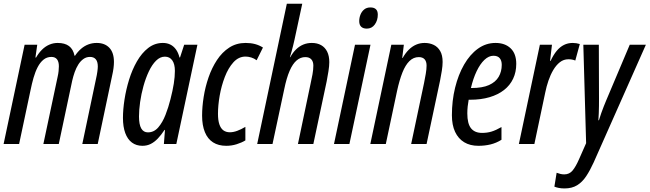

<svg xmlns="http://www.w3.org/2000/svg" viewBox="-21 -780 3519 1040"><path d="M-1.5 0 112.3 -537.6H180.7L170.9 -468.3H174.3Q189 -493.7 206.8 -511.2Q224.6 -528.8 246.1 -538.1Q267.6 -547.4 291.5 -547.4Q330.1 -547.4 352.8 -530.5Q375.5 -513.7 382.8 -478H385.3Q399.9 -500 418 -515.6Q436 -531.2 457.3 -539.3Q478.5 -547.4 502.9 -547.4Q546.4 -547.4 571.3 -521.2Q596.2 -495.1 596.2 -444.3Q596.2 -429.2 593.8 -410.4Q591.3 -391.6 586.9 -372.6L508.3 0H424.8L499.5 -355Q503.9 -374 506.3 -391.6Q508.8 -409.2 508.8 -419.9Q508.8 -445.8 498 -458.7Q487.3 -471.7 466.3 -471.7Q446.3 -471.7 430.7 -460.4Q415 -449.2 403.3 -430.7Q391.6 -412.1 383.5 -389.2Q375.5 -366.2 370.1 -342.8L297.4 0H213.9L291 -363.3Q294.9 -379.9 296.4 -395Q297.9 -410.2 297.9 -420.9Q297.9 -445.8 287.8 -458.7Q277.8 -471.7 257.3 -471.7Q232.9 -471.7 214.6 -456.8Q196.3 -441.9 183.1 -416.5Q169.9 -391.1 160.6 -358.6Q151.4 -326.2 144.5 -292L82.5 0Z M750.5 9.8Q717.3 9.8 693.6 -7.8Q669.9 -25.4 657.5 -59.3Q645 -93.3 645 -141.6Q645 -186 653.3 -240.2Q661.6 -294.4 678.2 -348.4Q694.8 -402.3 720.7 -447.5Q746.6 -492.7 781.7 -520Q816.9 -547.4 861.3 -547.4Q883.8 -547.4 901.6 -538.6Q919.4 -529.8 932.1 -512.2Q944.8 -494.6 951.2 -468.8H954.1L976.6 -537.6H1048.3L934.1 0H866.7L872.6 -76.2H870.1Q852.5 -49.3 834.2 -30Q815.9 -10.7 795.7 -0.5Q775.4 9.8 750.5 9.8ZM780.3 -63Q813 -63 836.2 -89.8Q859.4 -116.7 875.5 -158Q891.6 -199.2 902.3 -242.2Q914.6 -290 920.4 -327.1Q926.3 -364.3 926.3 -396Q926.3 -433.1 912.1 -453.1Q897.9 -473.1 872.1 -473.1Q846.2 -473.1 824.2 -451.2Q802.2 -429.2 785.2 -393.1Q768.1 -356.9 756.1 -313.7Q744.1 -270.5 738 -227.5Q731.9 -184.6 731.9 -149.4Q731.9 -105.5 744.1 -84.2Q756.3 -63 780.3 -63Z M1204.6 9.8Q1162.1 9.8 1133.1 -8.8Q1104 -27.3 1088.9 -64Q1073.7 -100.6 1073.7 -153.8Q1073.7 -201.7 1082.3 -255.4Q1090.8 -309.1 1108.6 -360.8Q1126.5 -412.6 1154.3 -454.8Q1182.1 -497.1 1220.7 -522.2Q1259.3 -547.4 1309.6 -547.4Q1337.4 -547.4 1360.4 -541.3Q1383.3 -535.2 1403.3 -522.5L1369.1 -453.6Q1356.4 -463.4 1340.3 -468.5Q1324.2 -473.6 1309.1 -473.6Q1271.5 -473.6 1243.4 -442.6Q1215.3 -411.6 1196.8 -363.3Q1178.2 -314.9 1168.9 -261.7Q1159.7 -208.5 1159.7 -163.6Q1159.7 -129.4 1167 -107.2Q1174.3 -85 1188.7 -74.2Q1203.1 -63.5 1224.1 -63.5Q1242.7 -63.5 1263.9 -71.3Q1285.2 -79.1 1308.1 -92.8V-19.5Q1288.1 -7.3 1261 1.2Q1233.9 9.8 1204.6 9.8Z M1372.1 0 1532.7 -759.8H1616.2L1574.2 -564.9Q1570.8 -549.8 1566.9 -533.7Q1563 -517.6 1558.6 -501.7Q1554.2 -485.8 1549.3 -470.2H1551.3Q1565.4 -495.6 1583 -512.7Q1600.6 -529.8 1621.8 -538.6Q1643.1 -547.4 1668 -547.4Q1697.3 -547.4 1718.5 -535.4Q1739.7 -523.4 1751.2 -500.2Q1762.7 -477.1 1762.7 -443.4Q1762.7 -422.9 1758.1 -394Q1753.4 -365.2 1748.5 -339.4L1676.3 0H1592.8L1661.1 -325.7Q1667 -351.6 1671.6 -377Q1676.3 -402.3 1676.3 -424.8Q1676.3 -446.3 1665.3 -458.5Q1654.3 -470.7 1632.8 -470.7Q1606.9 -470.7 1585.7 -452.6Q1564.5 -434.6 1547.9 -396.5Q1531.2 -358.4 1518.6 -296.9L1455.1 0Z M1788.1 0 1901.9 -537.6H1985.8L1871.6 0ZM1965.8 -625Q1945.8 -625 1935.3 -635.3Q1924.8 -645.5 1924.8 -665.5Q1924.8 -683.6 1931.4 -700.4Q1938 -717.3 1951.4 -728.5Q1964.8 -739.7 1985.4 -739.7Q2004.9 -739.7 2015.1 -730.2Q2025.4 -720.7 2025.4 -700.7Q2025.4 -669.9 2009.3 -647.5Q1993.2 -625 1965.8 -625Z M1984.9 0 2098.6 -537.6H2166.5L2157.7 -466.3H2160.2Q2174.8 -492.2 2193.1 -510.5Q2211.4 -528.8 2232.9 -538.1Q2254.4 -547.4 2278.8 -547.4Q2306.2 -547.4 2328.1 -536.9Q2350.1 -526.4 2363.3 -503.7Q2376.5 -481 2376.5 -444.3Q2376.5 -423.8 2372.3 -397.2Q2368.2 -370.6 2362.8 -344.2L2289.6 0H2206.1L2275.9 -330.1Q2280.8 -354.5 2285.2 -379.9Q2289.6 -405.3 2289.6 -424.8Q2289.6 -446.8 2279.1 -458.7Q2268.6 -470.7 2247.1 -470.7Q2218.8 -470.7 2196.8 -449.2Q2174.8 -427.7 2158.7 -387Q2142.6 -346.2 2129.9 -288.1L2068.8 0Z M2570.3 9.8Q2525.4 9.8 2493.4 -9.5Q2461.4 -28.8 2444.1 -65.7Q2426.8 -102.5 2426.8 -155.8Q2426.8 -234.4 2444.1 -304.9Q2461.4 -375.5 2492.9 -430.2Q2524.4 -484.9 2567.6 -516.1Q2610.8 -547.4 2663.1 -547.4Q2714.4 -547.4 2744.9 -518.3Q2775.4 -489.3 2775.4 -434.1Q2775.4 -389.6 2758.5 -353.8Q2741.7 -317.9 2709.2 -292.5Q2676.8 -267.1 2630.4 -253.4Q2584 -239.7 2524.9 -239.7H2517.6Q2514.2 -221.7 2512.2 -202.9Q2510.3 -184.1 2510.3 -165.5Q2510.3 -110.4 2530.3 -85.2Q2550.3 -60.1 2590.3 -60.1Q2618.2 -60.1 2641.8 -67.4Q2665.5 -74.7 2695.3 -91.8V-22.9Q2667.5 -5.4 2636.5 2.2Q2605.5 9.8 2570.3 9.8ZM2529.8 -303.2H2532.7Q2591.8 -303.2 2627.7 -319.3Q2663.6 -335.4 2680.2 -364Q2696.8 -392.6 2696.8 -428.7Q2696.8 -451.7 2685.8 -464.8Q2674.8 -478 2651.9 -478Q2626.5 -478 2603 -455.8Q2579.6 -433.6 2560.8 -394.3Q2542 -355 2529.8 -303.2Z M2789.6 0 2903.3 -537.6H2968.8L2958.5 -450.2H2961.4Q2976.6 -482.9 2994.4 -504.4Q3012.2 -525.9 3033.7 -536.6Q3055.2 -547.4 3081.5 -547.4Q3091.3 -547.4 3100.6 -545.9Q3109.9 -544.4 3119.6 -541.5L3095.2 -452.1Q3086.9 -455.6 3077.6 -457.3Q3068.4 -459 3058.1 -459Q3031.7 -459 3011.5 -442.9Q2991.2 -426.8 2975.8 -400.6Q2960.4 -374.5 2949.7 -343Q2939 -311.5 2932.6 -279.8L2873.5 0Z M3037.1 240.7Q3019.5 240.7 3006.1 238Q2992.7 235.4 2981.9 231L2994.1 155.8Q3004.4 159.7 3014.4 162.1Q3024.4 164.6 3035.2 164.6Q3063.5 164.6 3080.8 143.3Q3098.1 122.1 3115.2 83L3153.8 -4.4L3138.7 -537.6H3222.7L3223.6 -243.2Q3223.6 -225.1 3223.4 -205.8Q3223.1 -186.5 3222.4 -167Q3221.7 -147.5 3220.2 -128.4H3223.1Q3229 -147.9 3235.8 -167.2Q3242.7 -186.5 3249.5 -203.9Q3256.3 -221.2 3261.7 -233.9L3390.1 -537.6H3477.5L3194.8 99.6Q3175.3 142.6 3154.3 174.3Q3133.3 206.1 3105.2 223.4Q3077.1 240.7 3037.1 240.7Z"/></svg>

Font: Open Sans Condensed Medium
Style: Italic
Weight: 500
Width: 3
Italic angle: -12°
Designer: Monotype Design Team
Foundry: Monotype Imaging Inc.
Version: Version 3.000